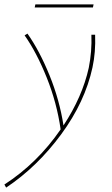

<svg xmlns="http://www.w3.org/2000/svg" viewBox="-72 -565 511 874"><path d="M354 -545 351 -531H86L89 -545ZM361 -407Q364 -327 349 -258Q315 -101 206.5 46.5Q98 194 -44 289L-52 275Q98 178 204 24Q187 -96 141 -211Q95 -326 40 -404L53 -412Q108 -334 153.5 -222Q199 -110 217 6Q303 -125 332 -256Q347 -331 344 -407Z"/></svg>

Font: EauTestInfant Thin
Style: Italic
Weight: 250
Italic angle: -12°
Designer: Christian Thalmann (Catharsis Fonts)
Version: Version 0.001;PS 000.001;hotconv 1.0.88;makeotf.lib2.5.64775